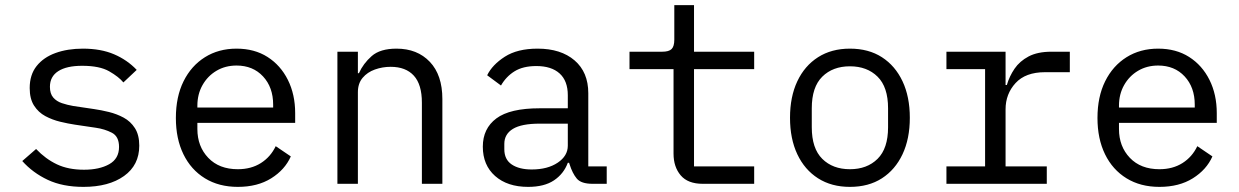

<svg xmlns="http://www.w3.org/2000/svg" viewBox="-20 -718 4840 750"><path d="M306 12Q225 12 166.5 -15.5Q108 -43 67 -89L121 -136Q158 -97 202.5 -76Q247 -55 308 -55Q368 -55 406.5 -76.5Q445 -98 445 -144Q445 -185 417 -199.5Q389 -214 354 -219L273 -231Q246 -235 215 -242.5Q184 -250 157 -264.5Q130 -279 113 -305.5Q96 -332 96 -374Q96 -426 123 -460Q150 -494 197 -511Q244 -528 304 -528Q374 -528 425.5 -506Q477 -484 514 -445L462 -396Q444 -418 406.5 -439.5Q369 -461 301 -461Q240 -461 207.5 -440Q175 -419 175 -379Q175 -352 188 -337Q201 -322 222 -315Q243 -308 266 -304L347 -292Q375 -288 405.5 -280.5Q436 -273 463 -258.5Q490 -244 507 -217.5Q524 -191 524 -149Q524 -73 464.5 -30.5Q405 12 306 12Z M909 12Q835 12 780.5 -21.5Q726 -55 696.5 -115.5Q667 -176 667 -257Q667 -340 697 -400.5Q727 -461 780.5 -494.5Q834 -528 904 -528Q974 -528 1025 -495.5Q1076 -463 1104.5 -406Q1133 -349 1133 -276V-238H751V-214Q751 -146 793.5 -101.5Q836 -57 909 -57Q961 -57 999 -81Q1037 -105 1057 -147L1116 -107Q1093 -55 1039.5 -21.5Q986 12 909 12ZM904 -462Q860 -462 825.5 -441.5Q791 -421 771 -385.5Q751 -350 751 -305V-298H1047V-309Q1047 -377 1007.5 -419.5Q968 -462 904 -462Z M1298 0V-516H1378V-432H1382Q1399 -470 1432 -499Q1465 -528 1529 -528Q1610 -528 1659 -476.5Q1708 -425 1708 -331V0H1628V-317Q1628 -388 1596.5 -422.5Q1565 -457 1506 -457Q1474 -457 1444.5 -446.5Q1415 -436 1396.5 -414Q1378 -392 1378 -358V0Z M2295 0Q2250 0 2233 -20.5Q2216 -41 2205 -76L2203 -82H2198Q2182 -39 2144 -13.5Q2106 12 2043 12Q1962 12 1914 -30.5Q1866 -73 1866 -145Q1866 -216 1919 -255.5Q1972 -295 2088 -295H2198V-346Q2198 -402 2166 -431Q2134 -460 2075 -460Q2023 -460 1990 -439.5Q1957 -419 1937 -384L1883 -424Q1903 -465 1952 -496.5Q2001 -528 2080 -528Q2171 -528 2224.5 -482Q2278 -436 2278 -354V-68H2350V0ZM2057 -56Q2119 -56 2158.5 -82.5Q2198 -109 2198 -149V-235H2088Q2017 -235 1983.5 -214.5Q1950 -194 1950 -156V-135Q1950 -95 1979 -75.5Q2008 -56 2057 -56Z M2725 0Q2667 0 2639 -33Q2611 -66 2611 -118V-448H2439V-516H2567Q2593 -516 2603.5 -526.5Q2614 -537 2614 -563V-698H2691V-516H2926V-448H2691V-68H2926V0Z M3300 12Q3228 12 3175.5 -21.5Q3123 -55 3094.5 -115.5Q3066 -176 3066 -258Q3066 -340 3094.5 -400.5Q3123 -461 3175.5 -494.5Q3228 -528 3300 -528Q3373 -528 3425 -494.5Q3477 -461 3505.5 -400.5Q3534 -340 3534 -258Q3534 -176 3505.5 -115.5Q3477 -55 3425 -21.5Q3373 12 3300 12ZM3300 -57Q3367 -57 3408 -97.5Q3449 -138 3449 -221V-295Q3449 -378 3408 -418.5Q3367 -459 3300 -459Q3233 -459 3192 -418.5Q3151 -378 3151 -295V-221Q3151 -138 3192 -97.5Q3233 -57 3300 -57Z M3677 -68H3828V-448H3677V-516H3908V-386H3913Q3923 -420 3943 -449.5Q3963 -479 3998 -497.5Q4033 -516 4087 -516H4159V-436H4062Q3986 -436 3947 -393.5Q3908 -351 3908 -291V-68H4069V0H3677Z M4509 12Q4435 12 4380.5 -21.5Q4326 -55 4296.5 -115.5Q4267 -176 4267 -257Q4267 -340 4297 -400.5Q4327 -461 4380.5 -494.5Q4434 -528 4504 -528Q4574 -528 4625 -495.5Q4676 -463 4704.5 -406Q4733 -349 4733 -276V-238H4351V-214Q4351 -146 4393.5 -101.5Q4436 -57 4509 -57Q4561 -57 4599 -81Q4637 -105 4657 -147L4716 -107Q4693 -55 4639.5 -21.5Q4586 12 4509 12ZM4504 -462Q4460 -462 4425.5 -441.5Q4391 -421 4371 -385.5Q4351 -350 4351 -305V-298H4647V-309Q4647 -377 4607.5 -419.5Q4568 -462 4504 -462Z"/></svg>

Font: Lilex Nerd Font
Style: Regular
Weight: 400
Designer: Mike Abbink, Paul van der Laan, Pieter van Rosmalen, Mikhael Khrustik
Foundry: Mikhael Khrustik
Version: Version 2.400; ttfautohint (v1.8.4.7-5d5b);Nerd Fonts 3.3.0